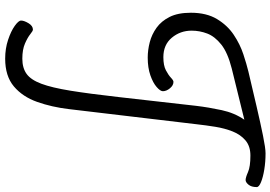

<svg xmlns="http://www.w3.org/2000/svg" viewBox="-176 -686 1072 761"><g transform="rotate(90 360.5 -305.0)"><path d="M212 211Q172 211 137.5 199.5Q103 188 82 173Q61 158 61 148Q61 136 71.5 118.5Q82 101 97 101Q102 101 115 111.5Q128 122 152 132.5Q176 143 212 143Q249 143 272.5 126Q296 109 311.5 67.5Q327 26 339 -48Q351 -122 364 -237L399 -546Q405 -596 416 -647Q427 -698 454 -737L251 -687Q188 -671 156 -645.5Q124 -620 112.5 -590Q101 -560 101 -528Q101 -483 129 -449.5Q157 -416 206 -416Q239 -416 258 -426Q277 -436 287.5 -446Q298 -456 304 -456Q318 -456 329.5 -442Q341 -428 341 -414Q341 -404 324.5 -389.5Q308 -375 278 -364.5Q248 -354 208 -354Q178 -354 147 -362Q116 -370 89.5 -389Q63 -408 46.5 -441Q30 -474 30 -525Q30 -587 55 -628.5Q80 -670 117.5 -695Q155 -720 194.5 -733Q234 -746 263 -753Q335 -770 401.5 -785.5Q468 -801 517.5 -811Q567 -821 587 -821Q621 -821 651.5 -816Q682 -811 701.5 -803Q721 -795 721 -786Q721 -765 711.5 -753.5Q702 -742 693 -742Q683 -742 661.5 -751.5Q640 -761 596 -761Q559 -761 536 -741.5Q513 -722 500.5 -690.5Q488 -659 482 -621.5Q476 -584 472 -548L412 -42Q404 26 383.5 84Q363 142 322 176.5Q281 211 212 211Z"/></g></svg>

Font: Kite One
Style: Regular
Weight: 400
Designer: Eduardo Rodriguez Tunni
Foundry: Eduardo Rodriguez Tunni
Version: Version 1.002; ttfautohint (v1.8.4.7-5d5b);gftools[0.9.23]